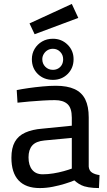

<svg xmlns="http://www.w3.org/2000/svg" viewBox="-20 -946 545 976"><path d="M182 10Q111 10 74.5 -29Q38 -68 38 -144Q38 -194 55.5 -225Q73 -256 108.5 -272Q144 -288 195 -292L345 -307V-348Q345 -397 323 -417Q301 -437 259 -437Q233 -437 198.5 -435Q164 -433 129.5 -430Q95 -427 69 -424L65 -488Q89 -493 123.5 -498Q158 -503 195.5 -506.5Q233 -510 264 -510Q322 -510 359 -493Q396 -476 413.5 -440.5Q431 -405 431 -349V-99Q433 -78 448 -68.5Q463 -59 486 -56L483 10Q469 10 455.5 9Q442 8 430 6Q418 4 408 1Q393 -4 381 -11.5Q369 -19 358 -29Q339 -21 310 -12Q281 -3 248 3.5Q215 10 182 10ZM197 -60Q223 -60 251 -64.5Q279 -69 304 -76Q329 -83 345 -89V-245L206 -232Q163 -228 144 -206.5Q125 -185 125 -146Q125 -106 143.5 -83Q162 -60 197 -60ZM249 -540Q203 -540 172.5 -569.5Q142 -599 142 -645Q142 -674 156 -697.5Q170 -721 194 -735Q218 -749 249 -749Q293 -749 323.5 -719Q354 -689 354 -645Q354 -600 324 -570Q294 -540 249 -540ZM249 -591Q264 -591 276 -598Q288 -605 294.5 -617Q301 -629 301 -645Q301 -667 286 -682.5Q271 -698 249 -698Q234 -698 222 -691Q210 -684 202.5 -671.5Q195 -659 195 -645Q195 -622 210.5 -606.5Q226 -591 249 -591ZM156 -772 130 -827 345 -926 378 -855Z"/></svg>

Font: Cairo Play Medium
Style: Regular
Weight: 500
Version: Version 3.119